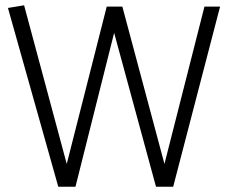

<svg xmlns="http://www.w3.org/2000/svg" viewBox="-20 -705 861 725"><path d="M811 -680 634 0H569L411 -581L265 0H200L10 -675L71 -685L232 -86L383 -680H442L601 -86L752 -680Z"/></svg>

Font: Catamaran Light
Style: Regular
Weight: 300
Designer: Pria Ravichandran
Version: Version 2.000